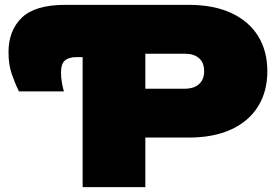

<svg xmlns="http://www.w3.org/2000/svg" viewBox="-20 -770 1137 790"><path d="M248 -750H757Q859 -750 931.5 -716.5Q1004 -683 1042 -621.5Q1080 -560 1080 -477Q1080 -394 1042 -332.5Q1004 -271 931.5 -237.5Q859 -204 757 -204H440V-405H740Q778 -405 799 -424Q820 -443 820 -477Q820 -512 799 -530.5Q778 -549 740 -549H462L578 -665V0H320V-634L432 -535H295Q263 -535 247 -521Q231 -507 231 -472Q231 -450 235 -428Q239 -406 243 -394H58Q42 -426 28.5 -465Q15 -504 15 -555Q15 -644 69.5 -697Q124 -750 248 -750Z"/></svg>

Font: Unbounded Black
Style: Regular
Weight: 900
Designer: Luke Prowse, Jean-Baptiste Morizot, Fátima Lázaro, Florian Runge
Foundry: NaN
Version: Version 1.701;gftools[0.9.28.dev5+ged2979d]